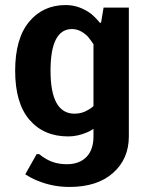

<svg xmlns="http://www.w3.org/2000/svg" viewBox="-20 -530 600 760"><path d="M255 210Q188 210 128 185Q105 176 80 160L125 80H135Q148 91 164 100Q199 120 245 120Q294 120 322 91.5Q350 63 350 10V-20Q336 -10 322 -5Q286 10 250 10Q153 10 96.5 -56Q40 -122 40 -250Q40 -377 95 -443.5Q150 -510 240 -510Q294 -510 341 -475Q361 -458 375 -440H380L390 -500H490V10Q490 99 427.5 154.5Q365 210 255 210ZM275 -80Q305 -80 329 -95Q340 -101 350 -110V-355Q338 -373 328 -385Q298 -415 265 -415Q180 -415 180 -250Q180 -80 275 -80Z"/></svg>

Font: Scada
Style: Bold
Weight: 700
Designer: Jovanny Lemonad
Foundry: Jovanny Lemonad
Version: Version 4.100;PS 004.100;hotconv 1.0.88;makeotf.lib2.5.64775